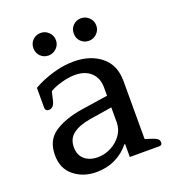

<svg xmlns="http://www.w3.org/2000/svg" viewBox="-127 -772 791 881"><g transform="rotate(-20 268.5 -331.0)"><path d="M116 -620Q116 -644 132 -659.5Q148 -675 171 -675Q193 -675 209.5 -659Q226 -643 226 -620Q226 -597 209.5 -581Q193 -565 171 -565Q148 -565 132 -580.5Q116 -596 116 -620ZM313 -620Q313 -644 329 -659.5Q345 -675 368 -675Q390 -675 406.5 -659Q423 -643 423 -620Q423 -597 406.5 -581Q390 -565 368 -565Q345 -565 329 -580.5Q313 -596 313 -620ZM41 -125Q41 -198 93 -232.5Q145 -267 228 -280L359 -300V-340Q359 -386 330.5 -413Q302 -440 252 -440Q223 -440 186.5 -430Q150 -420 128 -406L118 -363Q110 -330 87 -330Q78 -330 73.5 -334.5Q69 -339 69 -346V-444Q110 -468 163.5 -484Q217 -500 267 -500Q349 -500 401 -458Q453 -416 453 -338V-54L488 -43Q505 -37 512 -31Q519 -25 519 -14Q519 0 506 0H361V-63H357Q330 -28 288 -7.5Q246 13 195 13Q131 13 86 -23Q41 -59 41 -125ZM359 -169V-243L247 -225Q194 -216 164.5 -193.5Q135 -171 135 -130Q135 -91 159.5 -70Q184 -49 224 -49Q258 -49 289.5 -65.5Q321 -82 340 -109.5Q359 -137 359 -169Z"/></g></svg>

Font: Maitree Medium
Style: Regular
Weight: 500
Designer: CadsonDemak Team
Foundry: CadsonDemak
Version: Version 1.010